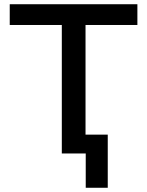

<svg xmlns="http://www.w3.org/2000/svg" viewBox="-20 -725 696 907"><path d="M385 162V0H272V-607H26V-705H629V-607H384V-89H489V162Z"/></svg>

Font: Nunito Sans 7pt SemiBold
Style: Regular
Weight: 600
Designer: Vernon Adams
Foundry: Vernon Adams
Version: Version 3.101;gftools[0.9.27]